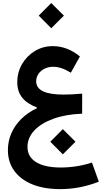

<svg xmlns="http://www.w3.org/2000/svg" viewBox="-20 -940 683 1288"><path d="M317.4 10.7 401.5 95.3 486.4 10.7 401.5 -73.8ZM516.1 -561.3Q431.7 -630.5 334.4 -630.5Q268.3 -630.5 214.2 -597.9Q160.1 -565.3 128 -510.3Q95.9 -455.2 95.9 -387.5Q95.9 -326.6 128.8 -285.2Q161.6 -243.8 227.6 -219.1L227.5 -214.2Q166.3 -185 122.8 -142.1Q79.3 -99.2 56.2 -46.2Q33 6.9 33 66.6Q33 147.2 75.7 206Q118.3 264.8 196.8 296.7Q275.3 328.6 382.6 328.6Q518.3 328.6 642.9 278.6L596.9 150.4Q550.5 166.2 495.7 175Q440.8 183.7 387.8 183.7Q280.8 183.7 222.6 147.9Q164.4 112.2 164.4 45.7Q164.4 -16.4 210.7 -65.3Q257.1 -114.2 339.8 -143.9Q422.6 -173.5 530.9 -177.3L531.4 -311.8Q497.1 -308.9 464.8 -307.2Q432.4 -305.5 405.6 -305.5Q314.1 -305.5 268.5 -327.7Q222.8 -349.9 222.8 -394.5Q222.8 -421.9 237.8 -444Q252.8 -466.1 278.8 -479.1Q304.8 -492.1 336.8 -492.1Q364.5 -492.1 394 -482Q423.5 -471.9 455.1 -452.2ZM239.7 -835.1 323.9 -750.6 408.7 -835.1 323.9 -919.6Z"/></svg>

Font: Estedad VF
Style: Regular
Weight: 100
Designer: Amin Abedi
Version: Version 7.3